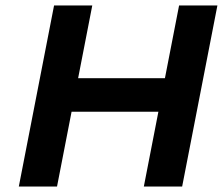

<svg xmlns="http://www.w3.org/2000/svg" viewBox="-20 -682 818 702"><path d="M559.1 -273.4H241.7L188.5 0H48.8L177.7 -662.1H317.4L265.6 -396H583L634.8 -662.1H774.9L646 0H505.9Z"/></svg>

Font: PT Astra Sans
Style: Bold Italic
Weight: 700
Italic angle: -16°
Designer: A.Korolkova, I. Chaeva
Foundry: ParaType Ltd
Version: Version 1.002W